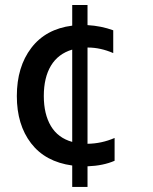

<svg xmlns="http://www.w3.org/2000/svg" viewBox="-20 -652 608 763"><path d="M435.4 -103.7V-13.1Q389.9 6.7 327.8 8.9V90.9H267V5.7Q160.2 -8.9 103.5 -82.6Q46.9 -156.2 46.9 -270.2Q46.9 -386.4 104.4 -461.6Q161.9 -536.9 267 -550.1V-632.1H327.8V-552.2Q382.5 -549 430 -531.6V-441.1Q378.9 -463.1 329.5 -463.1H327.8V-80.6Q383.5 -81.3 435.4 -103.7ZM154.1 -270.6Q154.1 -198.2 182.4 -150.9Q210.6 -103.7 267 -88.1V-454.9Q210.9 -438.2 182.5 -391Q154.1 -343.8 154.1 -270.6Z"/></svg>

Font: TID UI Medium
Style: Regular
Weight: 500
Designer: The TID Project Authors
Foundry: Bakken & Bæck
Version: Version 1.001;hotconv 1.0.109;makeotfexe 2.5.65596